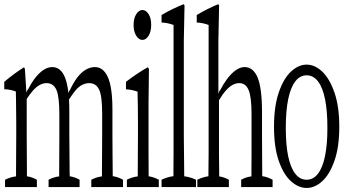

<svg xmlns="http://www.w3.org/2000/svg" viewBox="-37 -908 1660 922"><path d="M401.4 -44.9Q426.8 -58.1 452.6 -61V-64.5Q452.6 -76.2 452.6 -77.1Q452.6 -121.6 453.1 -170.4Q453.6 -219.2 453.6 -257.3Q453.6 -314 453.6 -361.3Q453.6 -446.3 439.5 -476.6Q424.8 -508.8 391.1 -508.8Q375.5 -508.8 358.9 -501Q342.3 -493.2 327.1 -475.6Q312 -458 294.4 -430.2Q295.9 -401.4 295.9 -369.1Q295.9 -318.4 295.9 -257.3Q295.9 -216.3 297.4 -77.1Q297.4 -75.7 297.9 -64.9V-61.5Q321.8 -58.1 345.2 -44.9Q345.2 -32.2 345.2 -9.8H196.3Q196.3 -32.2 196.3 -44.9Q221.7 -58.1 247.1 -61Q248 -207 248 -244.6Q248 -257.3 248 -257.3Q248 -313 248 -358.9Q248 -441.4 234.9 -474.1Q220.7 -508.8 187 -508.8Q169.9 -508.8 153.6 -500Q137.2 -491.2 120.6 -472.2Q107.4 -457 91.3 -433.1Q91.3 -350.1 91.3 -257.3Q91.8 -219.2 91.8 -171.4Q92.3 -129.4 92.3 -78.1Q92.3 -76.7 92.3 -64.9V-61.5Q116.2 -58.1 140.1 -44.9Q140.1 -32.2 140.1 -9.8H-12.7Q-12.7 -32.2 -12.7 -44.9Q13.7 -58.1 40 -61V-64.9Q40 -76.2 40 -77.6Q40 -123 40.5 -171.4Q41 -219.7 41 -257.3Q41 -291 41 -314.9Q41 -348.1 40.5 -372.8Q40 -397.5 40 -419.2Q40 -440.9 39.1 -468.8Q11.2 -479 -16.6 -479.5Q-16.6 -502 -16.6 -515.1Q30.3 -554.7 76.7 -584Q79.6 -585.4 82.5 -577.1Q85.9 -524.9 89.8 -463.4Q93.8 -476.1 98.1 -479.5Q110.8 -504.9 126 -525.9Q146.5 -554.2 168.9 -570.1Q191.4 -585.9 213.4 -585.9Q254.9 -585.9 274.9 -536.6Q284.2 -513.2 289.6 -477.1Q290.5 -474.1 292 -460.9Q295.4 -473.1 298.8 -475.6Q333 -548.3 373 -572.3Q395.5 -585.9 418.5 -585.9Q458.5 -585.9 480 -539.6Q502.9 -491.2 502.9 -380.9Q502.9 -324.2 502.9 -257.3Q502.9 -218.8 503.4 -171.6Q503.9 -124.5 504.4 -62Q529.3 -58.6 553.7 -44.9Q553.7 -32.2 553.7 -9.8H401.4Q401.4 -32.2 401.4 -44.9Z M647 -716.3Q629.9 -716.3 617.2 -736.3Q604.5 -756.3 604.5 -788.1Q604.5 -819.8 617.2 -839.8Q629.9 -859.9 647 -859.9Q664.1 -859.9 676.5 -840.3Q689 -820.8 689 -788.6Q689 -756.3 676.5 -736.3Q664.1 -716.3 647 -716.3ZM572.3 -44.9Q598.1 -58.1 624.5 -61V-64.5Q624.5 -75.2 624.5 -77.1Q624.5 -122.1 625 -170.9Q625.5 -219.7 625.5 -256.3Q625.5 -289.6 625.5 -313Q625.5 -392.6 623.5 -467.8Q595.7 -478 567.9 -479Q567.9 -502 567.9 -515.1Q619.6 -554.7 671.4 -584.5Q674.8 -585.4 678.2 -576.2Q677.2 -500.5 676.3 -415Q676.3 -297.9 676.3 -170.9Q676.3 -118.7 676.8 -64.9V-61.5Q701.2 -58.1 725.6 -44.9Q725.6 -32.2 725.6 -9.8H572.3Q572.3 -32.2 572.3 -44.9Z M738.8 -44.9Q767.6 -58.6 795.9 -62V-65.4Q795.9 -82 795.9 -88.4Q795.9 -135.3 796.4 -172.9Q796.4 -485.4 796.4 -788.1Q767.6 -798.8 738.8 -799.8Q738.8 -822.8 738.8 -835.9Q791 -866.7 843.3 -887.2Q846.2 -889.2 849.1 -881.3Q847.7 -801.3 845.7 -711.4Q845.7 -489.3 845.7 -257.3Q845.7 -215.3 847.7 -61.5Q876 -58.1 904.3 -44.9Q904.3 -32.2 904.3 -9.8H738.8Q738.8 -32.2 738.8 -44.9Z M1121.1 -44.9Q1145 -58.1 1170.4 -61V-64.5Q1170.4 -75.7 1170.4 -76.7Q1170.9 -128.4 1170.9 -170.4Q1170.9 -218.8 1170.9 -257.3Q1170.9 -313 1170.9 -358.9Q1170.9 -442.4 1157.2 -474.6Q1143.6 -508.8 1111.8 -508.8Q1079.1 -508.8 1047.9 -473.6Q1032.2 -456.1 1014.6 -426.8Q1014.6 -346.7 1014.6 -257.3Q1014.6 -219.2 1014.6 -170.9Q1015.1 -128.9 1015.6 -77.1Q1015.6 -75.7 1015.6 -64.9V-61Q1039.1 -57.6 1062 -44.9Q1062 -32.2 1062 -9.8H910.6Q910.6 -32.2 910.6 -44.9Q937 -58.1 963.9 -61.5V-64.9Q963.9 -76.2 963.9 -77.1Q964.8 -128.9 964.8 -170.9Q964.8 -218.8 964.8 -257.3Q964.8 -527.8 964.8 -788.1Q936.5 -798.8 907.7 -799.8Q907.7 -822.8 907.7 -835.9Q958.5 -866.2 1009.3 -887.2Q1012.2 -889.2 1015.1 -881.3Q1013.7 -801.3 1011.7 -711.4Q1011.7 -589.8 1011.7 -458.5Q1016.1 -472.2 1021 -476.1Q1035.2 -503.9 1052.2 -526.9Q1072.8 -554.7 1094.5 -570.3Q1116.2 -585.9 1137.2 -585.9Q1178.7 -585.9 1199.7 -536.6Q1221.2 -485.4 1221.2 -369.1Q1221.2 -318.4 1221.2 -257.3Q1221.2 -218.8 1221.7 -170.2Q1222.2 -121.6 1222.2 -76.7Q1222.2 -75.7 1222.2 -65.4V-62Q1247.1 -58.6 1272 -44.9Q1272 -32.2 1272 -9.8H1121.1Q1121.1 -32.2 1121.1 -44.9Z M1535.2 -293.5Q1535.2 -458 1490.2 -517.1Q1467.8 -546.4 1435.5 -546.4Q1403.3 -546.4 1380.9 -517.1Q1358.4 -487.8 1346.9 -431.6Q1335.4 -375.5 1335.4 -293.5Q1335.4 -132.3 1380.9 -73.7Q1403.3 -44.9 1435.5 -44.9Q1467.8 -44.9 1490 -74Q1512.2 -103 1523.7 -158Q1535.2 -212.9 1535.2 -293.5ZM1435.5 -5.4Q1396.5 -5.4 1360.6 -37.4Q1324.7 -69.3 1301.8 -135Q1278.8 -200.7 1278.8 -299.1Q1278.8 -397.5 1301.8 -464.4Q1324.7 -531.2 1360.6 -564.5Q1396.5 -597.7 1435.5 -597.7Q1474.6 -597.7 1510 -564.5Q1545.4 -531.2 1568.8 -464.4Q1592.3 -397.5 1592.3 -299.3Q1592.3 -201.2 1568.8 -135.3Q1545.4 -69.3 1510 -37.4Q1474.6 -5.4 1435.5 -5.4Z"/></svg>

Font: Scarab Serif
Style: Condensed-Light
Weight: 300
Designer: John Roberts
Foundry: Scarab
Version: 1.0